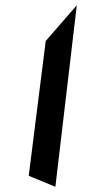

<svg xmlns="http://www.w3.org/2000/svg" viewBox="-20 -715 386 735"><path d="M192 0 274 -695 155 -558 90 -42Z"/></svg>

Font: Ugly Stick
Style: It
Weight: 400
Designer: Stig
Foundry: Cannot Into Space Fonts
Version: Version 0.99